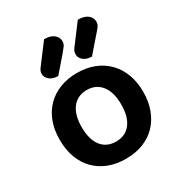

<svg xmlns="http://www.w3.org/2000/svg" viewBox="-173 -841 916 976"><g transform="rotate(-30 285.0 -352.5)"><path d="M530 -237Q530 -179 512.5 -132.5Q495 -86 463 -53Q431 -20 386 -2.5Q341 15 285 15Q229 15 184 -2.5Q139 -20 107 -52.5Q75 -85 57.5 -131.5Q40 -178 40 -237Q40 -295 57.5 -341.5Q75 -388 107.5 -420.5Q140 -453 185 -470.5Q230 -488 285 -488Q340 -488 385 -470.5Q430 -453 462.5 -420Q495 -387 512.5 -340.5Q530 -294 530 -237ZM285 -388Q231 -388 200 -348.5Q169 -309 169 -237Q169 -164 199.5 -125Q230 -86 285 -86Q340 -86 370.5 -125.5Q401 -165 401 -237Q401 -309 370 -348.5Q339 -388 285 -388ZM227 -720Q264 -720 283.5 -704Q303 -688 303 -666Q303 -649 294 -637Q285 -625 269 -606L196 -522Q164 -522 146 -537.5Q128 -553 128 -572Q128 -583 132 -591.5Q136 -600 145 -611ZM425 -720Q463 -720 482.5 -704Q502 -688 502 -666Q502 -649 493 -637Q484 -625 467 -606L394 -522Q362 -522 344.5 -537.5Q327 -553 327 -572Q327 -583 330.5 -591.5Q334 -600 343 -611Z"/></g></svg>

Font: Baloo Thambi 2 SemiBold
Style: Regular
Weight: 600
Designer: Aadarsh Rajan and Ek Type
Foundry: Ek Type
Version: Version 1.640;hotconv 1.0.111;makeotfexe 2.5.65597; ttfautoh